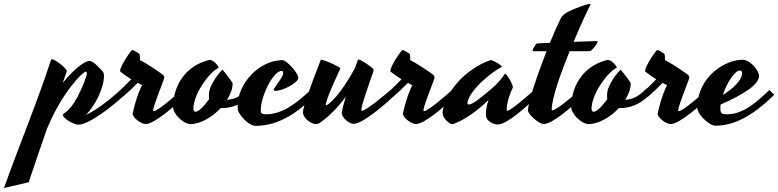

<svg xmlns="http://www.w3.org/2000/svg" viewBox="-231 -596 3907 964"><path d="M101 -229C103 -235 105 -240 104 -242C95 -259 52 -293 31 -299C26 -299 25 -296 23 -289C-47 -75 -135 134 -211 348L-87 319C-58 231 -26 140 4 53C78 -128 180 -231 198 -236C198 -236 205 -239 205 -227C205 -216 184 -158 159 -111C114 -27 85 -30 85 -19C85 -1 140 30 163 30C214 30 331 -59 395 -120L373 -144C373 -144 276 -52 201 -20C246 -64 291 -154 291 -215C291 -223 290 -232 283 -239C270 -253 238 -290 218 -290C202 -290 155 -267 84 -180Z M593 -202C595 -208 593 -217 585 -222C585 -222 523 -268 472 -294C472 -309 471 -320 470 -323C467 -331 436 -345 433 -345C427 -345 372 -263 372 -241C372 -238 373 -236 375 -235C375 -235 396 -218 428 -198C406 -175 380 -150 363 -134L386 -110C408 -129 439 -158 460 -180C467 -176 474 -172 482 -169C476 -155 454 -113 435 -26C435 -3 480 27 500 27C546 27 661 -76 704 -120C697 -128 688 -138 682 -144C659 -124 562 -38 541 -38C539 -38 538 -39 538 -41C538 -63 576 -152 593 -202Z M740 -50C740 -73 750 -118 785 -171C832 -243 864 -252 867 -258C867 -263 841 -295 823 -295C820 -295 814 -294 812 -293C691 -260 638 -156 638 -57C638 -27 687 27 726 27C773 27 833 -6 877 -53C934 -53 984 -70 1039 -127C1033 -134 1022 -146 1016 -152C979 -113 948 -97 909 -95C926 -122 937 -150 937 -178C933 -187 900 -231 886 -246L883 -243C852 -213 831 -169 831 -169C819 -146 818 -128 818 -115C818 -111 818 -105 819 -98C793 -62 766 -35 751 -35C744 -35 740 -40 740 -50Z M1051 36C1171 36 1271 -35 1352 -120C1347 -126 1334 -135 1327 -143C1267 -86 1191 -22 1104 -22C1086 -22 1078 -27 1078 -41C1078 -114 1141 -240 1183 -240C1188 -240 1191 -236 1191 -230C1191 -206 1144 -159 1144 -145C1144 -141 1146 -140 1152 -140C1190 -140 1261 -178 1267 -203C1267 -232 1206 -294 1188 -294C1070 -294 962 -176 962 -64C962 -50 963 -41 967 -34C987 4 1028 36 1051 36Z M1583 -43C1583 -67 1624 -181 1643 -235C1644 -238 1645 -244 1645 -246C1643 -256 1580 -297 1571 -297C1568 -297 1566 -296 1565 -293L1551 -254C1480 -121 1418 -68 1407 -68C1405 -68 1405 -69 1405 -70C1405 -99 1472 -239 1478 -252C1478 -259 1408 -292 1383 -296C1381 -296 1380 -297 1379 -294C1330 -168 1290 -60 1290 -31C1290 -6 1329 27 1354 27C1360 27 1368 25 1373 22C1391 10 1446 -30 1505 -110C1494 -71 1485 -39 1485 -29C1485 -5 1522 26 1544 26C1590 26 1709 -76 1752 -120C1745 -128 1736 -138 1730 -144C1707 -124 1607 -40 1586 -40C1584 -40 1583 -41 1583 -43Z M1950 -202C1952 -208 1950 -217 1942 -222C1942 -222 1880 -268 1829 -294C1829 -309 1828 -320 1827 -323C1824 -331 1793 -345 1790 -345C1784 -345 1729 -263 1729 -241C1729 -238 1730 -236 1732 -235C1732 -235 1753 -218 1785 -198C1763 -175 1737 -150 1720 -134L1743 -110C1765 -129 1796 -158 1817 -180C1824 -176 1831 -172 1839 -169C1833 -155 1811 -113 1792 -26C1792 -3 1837 27 1857 27C1903 27 2018 -76 2061 -120C2054 -128 2045 -138 2039 -144C2016 -124 1919 -38 1898 -38C1896 -38 1895 -39 1895 -41C1895 -63 1933 -152 1950 -202Z M2313 -43C2313 -57 2315 -96 2344 -157C2344 -172 2320 -216 2305 -226C2304 -227 2303 -225 2303 -225C2279 -184 2226 -141 2226 -141C2180 -103 2141 -71 2123 -71C2118 -71 2116 -74 2116 -79C2116 -94 2132 -130 2179 -177C2179 -177 2230 -229 2288 -260C2288 -260 2290 -261 2289 -262C2284 -270 2252 -289 2237 -294C2235 -295 2234 -294 2233 -294C2164 -274 2099 -215 2099 -215C2000 -125 1991 -37 1991 -30C1991 -2 2026 27 2039 27C2041 27 2043 27 2046 26C2101 8 2179 -50 2222 -95C2206 -45 2209 -28 2209 -17C2209 10 2244 29 2268 29C2319 29 2428 -76 2475 -120C2468 -128 2458 -139 2452 -145C2429 -124 2334 -40 2316 -40C2314 -40 2313 -41 2313 -43Z M2499 27C2545 27 2660 -76 2703 -120C2696 -128 2687 -138 2681 -144C2658 -124 2563 -42 2542 -42C2540 -42 2539 -43 2539 -45C2539 -102 2583 -225 2629 -339H2726C2732 -339 2736 -341 2737 -342C2751 -354 2779 -390 2766 -390L2649 -386C2688 -479 2725 -558 2733 -571C2734 -573 2734 -574 2734 -574C2734 -576 2732 -576 2729 -576C2715 -576 2657 -554 2628 -540C2589 -522 2585 -505 2578 -490C2565 -464 2548 -425 2530 -381L2466 -378C2456 -374 2443 -347 2443 -340C2443 -339 2444 -339 2444 -339H2513C2467 -220 2420 -82 2420 -42C2420 -20 2477 27 2499 27Z M2739 -50C2739 -73 2749 -118 2784 -171C2831 -243 2863 -252 2866 -258C2866 -263 2840 -295 2822 -295C2819 -295 2813 -294 2811 -293C2690 -260 2637 -156 2637 -57C2637 -27 2686 27 2725 27C2772 27 2832 -6 2876 -53C2933 -53 2983 -70 3038 -127C3032 -134 3021 -146 3015 -152C2978 -113 2947 -97 2908 -95C2925 -122 2936 -150 2936 -178C2932 -187 2899 -231 2885 -246L2882 -243C2851 -213 2830 -169 2830 -169C2818 -146 2817 -128 2817 -115C2817 -111 2817 -105 2818 -98C2792 -62 2765 -35 2750 -35C2743 -35 2739 -40 2739 -50Z M3229 -202C3231 -208 3229 -217 3221 -222C3221 -222 3159 -268 3108 -294C3108 -309 3107 -320 3106 -323C3103 -331 3072 -345 3069 -345C3063 -345 3008 -263 3008 -241C3008 -238 3009 -236 3011 -235C3011 -235 3032 -218 3064 -198C3042 -175 3016 -150 2999 -134L3022 -110C3044 -129 3075 -158 3096 -180C3103 -176 3110 -172 3118 -169C3112 -155 3090 -113 3071 -26C3071 -3 3116 27 3136 27C3182 27 3297 -76 3340 -120C3333 -128 3324 -138 3318 -144C3295 -124 3198 -38 3177 -38C3175 -38 3174 -39 3174 -41C3174 -63 3212 -152 3229 -202Z M3632 -144C3568 -84 3503 -22 3417 -22C3393 -22 3386 -28 3386 -48C3386 -55 3386 -63 3387 -71C3502 -122 3580 -171 3580 -215C3580 -242 3536 -296 3496 -296C3412 -296 3270 -213 3270 -53C3270 -25 3327 35 3362 35C3445 35 3537 -3 3656 -120ZM3484 -242C3491 -242 3495 -237 3495 -231C3495 -191 3446 -149 3398 -119C3419 -182 3459 -242 3484 -242Z"/></svg>

Font: Yesteryear
Style: Regular
Weight: 400
Designer: Astigmatic (AOETI)
Foundry: Astigmatic (AOETI)
Version: Version 1.000